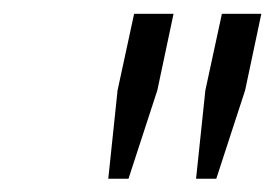

<svg xmlns="http://www.w3.org/2000/svg" viewBox="-20 -782 405 283"><path d="M211.9 -648.9 169.4 -518.6H139.6L153.3 -648.9L177.7 -761.7H235.8ZM341.3 -648.9 298.8 -518.6H269L282.7 -648.9L307.1 -761.7H365.2Z"/></svg>

Font: Ufes Sans Light
Style: Italic
Weight: 200
Designer: Ricardo Esteves & Thais Bronze
Foundry: ProDesignUfes - Ricardo Esteves, Thais Bronze
Version: Version 2.0